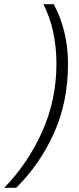

<svg xmlns="http://www.w3.org/2000/svg" viewBox="-90 -734 376 912"><path d="M-70 158H-13Q100 46 166.5 -102Q233 -250 233 -430Q233 -512 215 -584Q197 -656 165 -714H116Q178 -593 178 -430Q178 -260 110.5 -109Q43 42 -70 158Z"/></svg>

Font: Noto Sans UI Light
Style: Italic
Weight: 300
Italic angle: -12°
Designer: Monotype Design Team
Foundry: Monotype Imaging Inc.
Version: Version 1.901